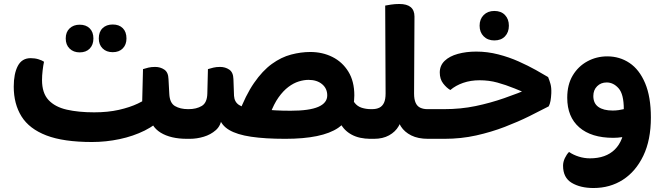

<svg xmlns="http://www.w3.org/2000/svg" viewBox="-20 -697 3330 964"><path d="M442 16Q299 16 213 -17Q127 -50 88 -112.5Q49 -175 49 -262Q49 -327 69.5 -366Q90 -405 134 -405Q155 -405 173 -399.5Q191 -394 201 -387Q197 -369 194 -343Q191 -317 191 -295Q191 -230 223.5 -195Q256 -160 315 -146.5Q374 -133 453 -133Q522 -133 577 -145.5Q632 -158 672 -177Q712 -196 736 -213L693 -150L698 -350Q710 -354 725 -357.5Q740 -361 759 -361Q785 -361 805 -347.5Q825 -334 826 -300L830 -226Q832 -180 858.5 -164.5Q885 -149 924 -149H933V0H919Q837 0 786.5 -31Q736 -62 728 -126L799 -113Q764 -70 706.5 -41.5Q649 -13 580.5 1.5Q512 16 442 16ZM933 0V-149Q942 -136 946.5 -117.5Q951 -99 951 -75Q951 -51 946.5 -32Q942 -13 933 0ZM380 -434Q349 -434 329.5 -453Q310 -472 310 -504Q310 -536 329.5 -554.5Q349 -573 380 -573Q412 -573 430.5 -554.5Q449 -536 449 -504Q449 -472 430.5 -453Q412 -434 380 -434ZM546 -435Q514 -435 495 -454Q476 -473 476 -504Q476 -537 495 -555.5Q514 -574 546 -574Q578 -574 596.5 -555.5Q615 -537 615 -504Q615 -473 596.5 -454Q578 -435 546 -435Z M1841 0Q1784 0 1745.5 -21Q1707 -42 1688.5 -79Q1670 -116 1669 -164L1746 -235Q1746 -200 1760 -181.5Q1774 -163 1796 -156Q1818 -149 1842 -149H1847V0ZM1847 0V-149Q1855 -136 1859.5 -117.5Q1864 -99 1864 -75Q1864 -51 1859.5 -32Q1855 -13 1847 0ZM917 0V-149H927Q966 -149 993 -165Q1020 -181 1021 -228L1024 -350Q1037 -354 1051.5 -357.5Q1066 -361 1085 -361Q1111 -361 1131 -347.5Q1151 -334 1152 -300L1155 -216Q1157 -190 1146 -170.5Q1135 -151 1118 -135.5Q1101 -120 1084 -103L1093 -104Q1089 -66 1063.5 -43.5Q1038 -21 1003 -10.5Q968 0 933 0ZM1439 -141Q1533 -141 1578 -160.5Q1623 -180 1623 -218Q1623 -253 1597 -274.5Q1571 -296 1529 -296Q1506 -296 1480 -288Q1454 -280 1428 -260.5Q1402 -241 1378.5 -208Q1355 -175 1336 -124L1177 -123Q1213 -219 1255.5 -280.5Q1298 -342 1345 -376Q1392 -410 1441.5 -423Q1491 -436 1538 -436Q1599 -436 1649 -411Q1699 -386 1729 -337.5Q1759 -289 1759 -218Q1759 -110 1678 -55Q1597 0 1412 0Q1311 0 1240.5 -10.5Q1170 -21 1130.5 -44.5Q1091 -68 1080 -108L1155 -216Q1157 -185 1180 -170Q1203 -155 1255 -149Q1262 -148 1273.5 -149Q1285 -150 1293 -149Q1327 -145 1362 -143Q1397 -141 1439 -141Z M1831 0V-149H1848Q1870 -149 1885 -156.5Q1900 -164 1908 -181Q1916 -198 1916 -228L1914 -669Q1924 -671 1943.5 -674Q1963 -677 1985 -677Q2061 -677 2061 -614L2059 -227Q2059 -198 2067 -180.5Q2075 -163 2090.5 -156Q2106 -149 2125 -149H2143V0H2129Q2079 0 2045 -17Q2011 -34 1993 -62Q1975 -90 1973 -123H1999Q1998 -92 1981.5 -63.5Q1965 -35 1933.5 -17.5Q1902 0 1858 0ZM2143 0V-149Q2151 -136 2155.5 -117.5Q2160 -99 2160 -75Q2160 -51 2155.5 -32Q2151 -13 2143 0Z M2644 -255 2663 -212Q2608 -235 2563.5 -253Q2519 -271 2477 -282.5Q2435 -294 2388 -294Q2343 -294 2305.5 -281Q2268 -268 2241 -245Q2222 -256 2205 -278Q2188 -300 2188 -333Q2188 -368 2212.5 -391.5Q2237 -415 2279 -426.5Q2321 -438 2371 -438Q2427 -438 2481.5 -424Q2536 -410 2584 -388.5Q2632 -367 2670.5 -345.5Q2709 -324 2732 -310Q2739 -293 2744 -275Q2749 -257 2748 -229Q2747 -207 2744 -190.5Q2741 -174 2735 -163Q2693 -141 2637.5 -113.5Q2582 -86 2514.5 -60Q2447 -34 2371 -17Q2295 0 2212 0H2127V-149H2210Q2294 -149 2368 -164.5Q2442 -180 2511 -204Q2580 -228 2644 -255ZM2462 -494Q2429 -494 2408.5 -514.5Q2388 -535 2388 -568Q2388 -601 2408.5 -621.5Q2429 -642 2462 -642Q2496 -642 2515.5 -621.5Q2535 -601 2535 -568Q2535 -535 2515.5 -514.5Q2496 -494 2462 -494Z M2960 247Q2894 247 2850.5 221Q2807 195 2807 135Q2807 116 2816 97Q2825 78 2837 66Q2859 81 2886.5 89.5Q2914 98 2942 98Q3022 98 3067 53.5Q3112 9 3117 -76L3248 -107Q3248 6 3210 85Q3172 164 3107.5 205.5Q3043 247 2960 247ZM3029 -414Q3091 -414 3140.5 -381Q3190 -348 3219 -279.5Q3248 -211 3248 -107L3146 -16Q3127 -12 3104 -8.5Q3081 -5 3059 -5Q2949 -5 2888.5 -57.5Q2828 -110 2828 -206Q2828 -272 2855.5 -318Q2883 -364 2929 -389Q2975 -414 3029 -414ZM3026 -283Q2997 -283 2978 -264Q2959 -245 2959 -215Q2959 -178 2984.5 -160Q3010 -142 3056 -142Q3071 -142 3085.5 -144Q3100 -146 3112 -149Q3112 -224 3086 -253.5Q3060 -283 3026 -283Z"/></svg>

Font: Baloo Bhaijaan 2
Style: Bold
Weight: 700
Designer: Sanskriti Dholi, Noopur Datye and Ek Type
Foundry: Ek Type
Version: Version 1.701